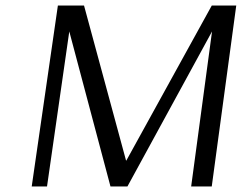

<svg xmlns="http://www.w3.org/2000/svg" viewBox="-20 -670 875 690"><path d="M741 0H667L742 -557L438 0H377L229 -557L149 0H94L188 -650H282L433 -93H434L741 -650H829Z"/></svg>

Font: Arsenal
Style: Italic
Weight: 400
Italic angle: -9.10001°
Designer: Andrij Shevchenko
Foundry: Stairsfor
Version: Version 2.001;PS 002.001;hotconv 1.0.88;makeotf.lib2.5.64775